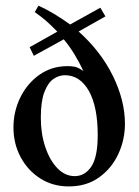

<svg xmlns="http://www.w3.org/2000/svg" viewBox="-20 -649 495 682"><path d="M423.8 -209.5Q423.8 -152.3 400.1 -101.6Q376.5 -50.8 331.8 -18.8Q287.1 13.2 224.6 13.2Q167.5 13.2 123 -15.1Q78.6 -43.5 53.2 -91.1Q27.8 -138.7 27.8 -196.3Q27.8 -252.9 52 -302.5Q76.2 -352.1 119.6 -383.1Q163.1 -414.1 220.2 -414.1Q233.9 -414.1 245.6 -411.9Q257.3 -409.7 276.4 -396.5Q261.7 -427.7 244.6 -455.8Q227.5 -483.9 206.5 -509.3L100.1 -450.7L85.4 -481.4L183.6 -536.6Q158.2 -562.5 142.3 -576.2Q126.5 -589.8 103.5 -606L116.7 -628.9Q170.4 -604.5 229 -562L336.4 -621.6L354.5 -590.8L259.3 -537.1Q338.4 -466.3 381.1 -379.2Q423.8 -292 423.8 -209.5ZM327.1 -169.4Q327.1 -270 295.7 -325.9Q264.2 -381.8 210.4 -381.8Q189 -381.8 169.4 -368.2Q149.9 -354.5 137.5 -321.5Q125 -288.6 125 -231Q125 -173.8 140.9 -126.7Q156.7 -79.6 183.8 -51.5Q210.9 -23.4 245.6 -23.4Q281.2 -23.4 304.2 -57.1Q327.1 -90.8 327.1 -169.4Z"/></svg>

Font: Scheherazade New Medium
Style: Regular
Weight: 500
Designer: SIL International
Foundry: SIL International
Version: Version 4.000